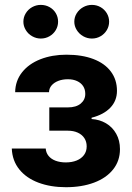

<svg xmlns="http://www.w3.org/2000/svg" viewBox="-20 -763 544 793"><path d="M251.8 -92.2Q277.1 -92.2 296.6 -100.1Q316 -108 327 -122.9Q338 -137.8 338 -158.4Q338 -178.1 328.3 -192.7Q318.7 -207.2 301.1 -215.2Q283.6 -223.2 260.2 -223.2H183.6V-319.4H260.2Q294.3 -319.4 313.3 -335.1Q332.2 -350.9 332.2 -375.2Q332.2 -393.7 323.5 -407.1Q314.7 -420.6 298.5 -428.1Q282.3 -435.7 260.3 -435.7Q238.3 -435.7 220.8 -428.9Q203.3 -422.1 193.1 -410.2Q182.9 -398.3 182.4 -382.3H42.6Q43.4 -429.2 71.1 -464.3Q98.8 -499.4 146.9 -518.3Q195.1 -537.1 254.2 -537.1Q318.7 -537.1 365.7 -519.2Q412.8 -501.2 437.9 -467.5Q463.1 -433.9 463.1 -388Q463.1 -346.7 435.6 -318.1Q408.2 -289.5 358.3 -276.8V-271.4Q391.3 -269.4 418 -253.7Q444.6 -238 460 -210.4Q475.5 -182.9 475.5 -146.9Q475.5 -98.9 447.3 -63.3Q419.2 -27.8 368.6 -8.8Q318 10.2 252.2 10.2Q188.8 10.2 138.7 -8.6Q88.6 -27.5 59.7 -63.4Q30.7 -99.4 28.7 -149.6H168.9Q169.8 -132.6 180.4 -119.3Q191 -106.1 209.6 -99.1Q228.3 -92.2 251.8 -92.2ZM76.6 -673.3Q76.6 -692.2 86.4 -708.2Q96.1 -724.2 112.7 -733.5Q129.3 -742.8 148.3 -742.8Q168.2 -742.8 184.5 -733.7Q200.8 -724.7 210.4 -708.7Q219.9 -692.6 219.9 -673.3Q219.9 -654.8 210.4 -638.7Q200.8 -622.7 184.5 -613.3Q168.2 -603.8 148.3 -603.8Q129.7 -603.8 112.9 -613.3Q96.1 -622.7 86.4 -639Q76.6 -655.2 76.6 -673.3ZM286.9 -673.3Q286.9 -692.2 296.9 -708.2Q307 -724.2 323.7 -733.5Q340.5 -742.8 359.6 -742.8Q379.1 -742.8 395.4 -733.5Q411.6 -724.2 421.2 -708.2Q430.7 -692.2 430.7 -673.3Q430.7 -654.8 421.2 -638.7Q411.6 -622.7 395.4 -613.3Q379.1 -603.8 359.6 -603.8Q340.5 -603.8 323.7 -613.3Q307 -622.7 296.9 -639Q286.9 -655.2 286.9 -673.3Z"/></svg>

Font: WEMIX Pretendard Variable
Style: Regular
Weight: 400
Designer: Base glyphs from Inter by Rasmus Andersson; Hangeul glyphs from Noto Sans CJK(Source Han Sans) by Jang Soo-young and Kan
Foundry: Kil Hyung-jin
Version: Version 1.000;Glyphs 3.2 (3208)